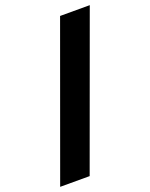

<svg xmlns="http://www.w3.org/2000/svg" viewBox="-160 -821 744 954"><g transform="rotate(-20 212.5 -344.0)"><path d="M-11 55 279 -743H436L145 55Z"/></g></svg>

Font: Saira Thin ExtraBold
Style: Regular
Weight: 800
Version: Version 1.101